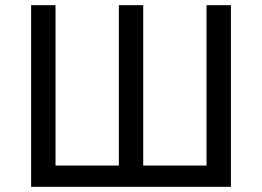

<svg xmlns="http://www.w3.org/2000/svg" viewBox="-20 -720 1010 740"><path d="M100 0V-700H194V-82H438V-700H532V-82H776V-700H870V0Z"/></svg>

Font: Golos Text
Style: Regular
Weight: 400
Designer: A.Korolkova, Vitaly Kuzmin
Foundry: ParaType Ltd
Version: Version 2.004